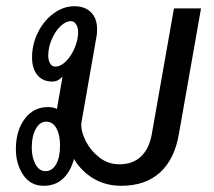

<svg xmlns="http://www.w3.org/2000/svg" viewBox="-20 -587 688 617"><path d="M626 -560 555 -157Q541 -75 494 -32.5Q447 10 370 10Q319 10 280 -13.5Q241 -37 217 -77V-73Q205 -33 181 -11.5Q157 10 120 10Q78 10 54.5 -25Q31 -60 31 -108Q31 -167 59.5 -205Q88 -243 134 -243Q150 -243 163 -237L181 -341Q167 -325 148 -325Q117 -325 100 -346Q83 -367 83 -402Q83 -445 102 -483Q121 -521 152.5 -544Q184 -567 219 -567Q253 -567 272.5 -547.5Q292 -528 292 -493Q292 -477 290 -469L242 -195L241 -186Q241 -162 256.5 -132Q272 -102 300 -80.5Q328 -59 364 -59Q407 -59 433.5 -84.5Q460 -110 468 -157L539 -560ZM231 -484Q231 -499 224.5 -509Q218 -519 208 -519Q191 -519 174 -502.5Q157 -486 146 -460Q135 -434 135 -409Q135 -393 141 -383Q147 -373 158 -373Q175 -373 192 -390Q209 -407 220 -433Q231 -459 231 -484ZM173 -120Q173 -153 161.5 -174.5Q150 -196 128 -196Q108 -196 95 -172.5Q82 -149 82 -113Q82 -81 94 -59Q106 -37 126 -37Q148 -37 160.5 -59.5Q173 -82 173 -120Z"/></svg>

Font: KoHo Medium
Style: Italic
Weight: 500
Italic angle: -10°
Designer: Cadson Demak & Katatrad Team
Foundry: Cadson Demak Co.,Ltd.
Version: Version 1.000